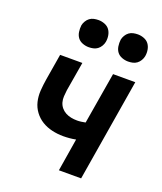

<svg xmlns="http://www.w3.org/2000/svg" viewBox="-137 -828 774 917"><g transform="rotate(20 250.0 -369.5)"><path d="M272 0 299 -166Q284 -163 267.5 -161.5Q251 -160 235 -160Q206 -160 178 -166.5Q150 -173 127 -187Q104 -201 87.5 -223Q71 -245 64.5 -272Q58 -299 60 -328.5Q62 -358 67 -388L89 -520H202L177 -372Q175 -356 174 -340.5Q173 -325 177 -310.5Q181 -296 190.5 -284.5Q200 -273 213 -266Q226 -259 241 -256Q256 -253 272 -253Q282 -253 293 -254.5Q304 -256 314 -258L358 -520H471L385 0ZM404 -601Q388 -601 372.5 -607Q357 -613 348 -625Q339 -637 336.5 -653.5Q334 -670 336 -687Q338 -698 344.5 -709Q351 -720 360.5 -727Q370 -734 381.5 -736.5Q393 -739 405 -739Q421 -739 436.5 -733Q452 -727 461 -715Q470 -703 473 -686.5Q476 -670 473 -653Q471 -642 464.5 -631Q458 -620 448.5 -613Q439 -606 427.5 -603.5Q416 -601 404 -601ZM204 -601Q188 -601 172.5 -607Q157 -613 148 -625Q139 -637 136.5 -653.5Q134 -670 136 -687Q138 -698 144.5 -709Q151 -720 160.5 -727Q170 -734 181.5 -736.5Q193 -739 205 -739Q221 -739 236.5 -733Q252 -727 261 -715Q270 -703 273 -686.5Q276 -670 273 -653Q271 -642 264.5 -631Q258 -620 248.5 -613Q239 -606 227.5 -603.5Q216 -601 204 -601Z"/></g></svg>

Font: Iosevka Curly
Style: Bold Italic
Weight: 700
Italic angle: -9°
Monospace: yes
Designer: Belleve Invis
Foundry: Belleve Invis
Version: Version 22.1.2; ttfautohint (v1.8.4)